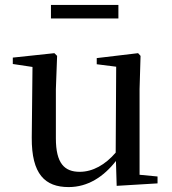

<svg xmlns="http://www.w3.org/2000/svg" viewBox="-20 -745 700 780"><path d="M187 -670H461V-725H187ZM454 10 620 0V-28L547 -35V-383L551 -518L541 -529L373 -509V-484L452 -474L450 -125C408 -76 357 -47 304 -47C242 -47 207 -81 207 -183V-383L212 -518L201 -529L32 -511V-485L112 -473L109 -186C108 -37 163 15 259 15C337 15 401 -27 451 -91Z"/></svg>

Font: Source Han Serif SC Medium
Style: Regular
Weight: 500
Designer: Ryoko NISHIZUKA 西塚涼子 (kana & ideographs); Frank Grießhammer (Latin, Greek & Cyrillic); Wenlong ZHANG 张文龙 (bopomofo); San
Foundry: Adobe
Version: Version 2.003;hotconv 1.1.1;makeotfexe 2.6.0